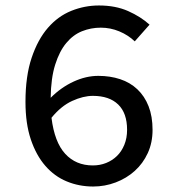

<svg xmlns="http://www.w3.org/2000/svg" viewBox="-20 -669 640 701"><path d="M320 12Q269 12 224 -6.5Q179 -25 145.5 -63.5Q112 -102 92.5 -160Q73 -218 73 -297Q73 -391 95.5 -458Q118 -525 155 -567.5Q192 -610 240.5 -629.5Q289 -649 341 -649Q402 -649 448 -628.5Q494 -608 526 -579L472 -518Q448 -541 415.5 -554.5Q383 -568 348 -568Q312 -568 279.5 -555Q247 -542 222 -512Q197 -482 181.5 -433Q166 -384 165 -312Q203 -350 248.5 -371Q294 -392 339 -392Q382 -392 418.5 -380Q455 -368 481.5 -343Q508 -318 522.5 -281Q537 -244 537 -195Q537 -148 519.5 -110Q502 -72 472 -45Q442 -18 402.5 -3Q363 12 320 12ZM319 -65Q345 -65 367.5 -74Q390 -83 407 -99.5Q424 -116 434 -140.5Q444 -165 444 -195Q444 -256 411.5 -287.5Q379 -319 319 -319Q284 -319 243.5 -300.5Q203 -282 168 -239Q179 -150 218 -107.5Q257 -65 319 -65Z"/></svg>

Font: SauceCodePro Nerd Font Mono
Style: Regular
Weight: 500
Monospace: yes
Designer: Paul D. Hunt, Teo Tuominen
Foundry: Adobe Systems Incorporated
Version: Version 2.030;PS 1.000;hotconv 16.6.51;makeotf.lib2.5.65220;